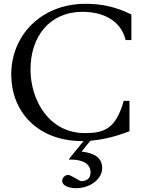

<svg xmlns="http://www.w3.org/2000/svg" viewBox="-20 -730 749 1007"><path d="M411 10C413 10 415 10 418 10L341 105L342 107C411 105 455 127 455 175C455 211 427 220 408 220C399 220 390 212 371 202L350 191C329 180 306 198 306 219C306 242 338 257 379 257C453 257 516 209 516 152C516 99 478 73 408 65L454 8C515 3 583 -12 659 -42V-201H629C587 -52 524 -32 425 -32C239 -32 140 -202 140 -366C140 -537 239 -668 413 -668C522 -668 614 -622 639 -520H669V-654C585 -695 514 -710 429 -710C194 -710 39 -543 39 -340C39 -138 184 10 411 10Z"/></svg>

Font: Hedvig Letters Serif 24pt
Style: Regular
Weight: 400
Designer: Alexander Örn & Tor Weibull
Foundry: Kanon Foundry
Version: Version 1.000